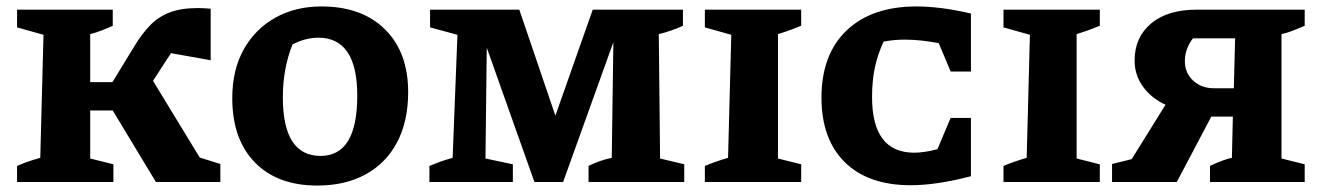

<svg xmlns="http://www.w3.org/2000/svg" viewBox="-20 -565 4105 596"><path d="M33 0V-50Q52 -58 66 -63Q80 -68 105 -75L115 -457L33 -480V-535H330V-485Q315 -478 297 -471Q279 -464 260 -459V-310H329L398 -423Q421 -461 446.5 -487Q472 -513 507 -526.5Q542 -540 594 -540Q608 -540 634 -538V-378L511 -400Q504 -389 497 -379L455 -314L600 -76L664 -56V0H464L330 -222H260V-73L332 -55V0Z M965 11Q841 11 771 -61Q701 -133 701 -260Q701 -348 736.5 -411.5Q772 -475 834.5 -510Q897 -545 978 -545Q1103 -545 1175 -474Q1247 -403 1247 -279Q1247 -189 1213 -124Q1179 -59 1115.5 -24Q1052 11 965 11ZM975 -81Q1089 -81 1089 -268Q1089 -448 968 -448Q949 -448 929 -443Q909 -438 888 -427Q858 -352 858 -263Q858 -81 975 -81Z M2029 -73 2104 -55V0H1807V-50Q1825 -59 1844 -65.5Q1863 -72 1879 -75L1884 -434L1728 0H1639L1491 -417L1487 -73L1572 -55V0H1313V-50Q1330 -57 1346.5 -63Q1363 -69 1385 -75L1400 -457L1315 -480V-535H1592L1704 -206L1820 -535H2100V-485Q2083 -477 2064 -470.5Q2045 -464 2025 -459Z M2168 0V-50Q2185 -57 2202 -63Q2219 -69 2240 -75L2250 -457L2168 -480V-535H2467V-485Q2452 -479 2437.5 -473.5Q2423 -468 2395 -459V-73L2467 -55V0Z M2807 10Q2675 10 2602.5 -61.5Q2530 -133 2530 -262Q2530 -396 2608 -470.5Q2686 -545 2825 -545Q2862 -545 2904.5 -539.5Q2947 -534 2994 -523V-343H2931L2894 -431Q2868 -436 2841.5 -439Q2815 -442 2788 -442Q2756 -442 2723 -436Q2705 -398 2696 -356.5Q2687 -315 2687 -264Q2687 -91 2818 -91Q2849 -91 2890 -102L2931 -199H2994V-18Q2887 10 2807 10Z M3095 0V-50Q3112 -57 3129 -63Q3146 -69 3167 -75L3177 -457L3095 -480V-535H3394V-485Q3379 -479 3364.5 -473.5Q3350 -468 3322 -459V-73L3394 -55V0Z M3432 0V-56L3493 -71L3598 -240Q3554 -260 3528 -296Q3502 -332 3502 -377Q3502 -449 3553 -492Q3604 -535 3695 -535H4030V-485Q4014 -478 3995 -470.5Q3976 -463 3958 -459V-73L4030 -55V0H3736V-50Q3755 -59 3773.5 -66Q3792 -73 3804 -75L3807 -203H3740L3633 0ZM3749 -291H3810L3814 -446H3683Q3658 -413 3658 -375Q3658 -339 3683.5 -315Q3709 -291 3749 -291Z"/></svg>

Font: Piazzolla SC
Style: Bold
Weight: 700
Designer: Juan Pablo del Peral
Foundry: Huerta Tipografica
Version: Version 1.330